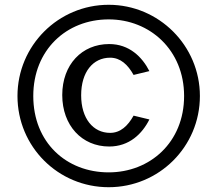

<svg xmlns="http://www.w3.org/2000/svg" viewBox="-20 -772 873 802"><path d="M434 10C644 10 815 -159 815 -371C815 -581 644 -752 434 -752C223 -752 53 -581 53 -371C53 -159 223 10 434 10ZM434 -52C257 -52 119 -177 119 -371C119 -563 257 -691 434 -691C606 -691 749 -563 749 -371C749 -177 606 -52 434 -52ZM436 -588C322 -588 240 -502 240 -375C240 -248 322 -160 436 -160C520 -160 574 -213 604 -273L538 -289C514 -246 483 -217 440 -217C369 -217 319 -277 319 -374C319 -472 369 -531 440 -531C483 -531 514 -502 538 -459L604 -475C574 -534 520 -588 436 -588Z"/></svg>

Font: Cheyenne Sans
Style: Italic
Weight: 400
Italic angle: -8.13011°
Designer: The Public Sans project authors (U.S. Web Design System), Libre Franklin designed by Pablo Impallari and Rodrigo Fuenzal
Foundry: The Cheyenne Sans Project Authors
Version: Version 2.007